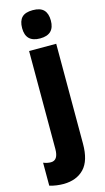

<svg xmlns="http://www.w3.org/2000/svg" viewBox="-189 -822 605 1109"><g transform="rotate(-15 113.5 -268.0)"><path d="M45.9 -690.9Q45.9 -733.9 66.4 -754.9Q86.9 -775.9 131.8 -775.9Q176.8 -775.9 197.3 -754.4Q217.8 -732.9 217.8 -690.9Q217.8 -606.9 131.8 -606.9Q45.9 -606.9 45.9 -690.9ZM45.9 240.2Q25.9 240.2 3.9 237.3Q-18.1 234.4 -38.1 228V90.8Q-14.6 100.1 6.8 100.1Q50.8 100.1 50.8 32.2V-553.2H212.9V44.9Q212.9 145.5 168.5 192.4Q124 239.3 45.9 240.2Z"/></g></svg>

Font: Open Sans Condensed ExtraBold
Style: Regular
Weight: 800
Width: 3
Designer: Monotype Design Team
Foundry: Monotype Imaging Inc.
Version: Version 3.000; ttfautohint (v1.8.4)